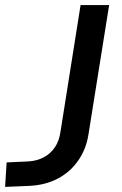

<svg xmlns="http://www.w3.org/2000/svg" viewBox="-46 -725 479 753"><path d="M-26 8 -20 -88 66 -92Q99 -94 125.5 -108Q152 -122 169 -147Q186 -172 191 -207L270 -705H382L301 -198Q292 -140 260.5 -95Q229 -50 180.5 -24.5Q132 1 69 4Z"/></svg>

Font: Nunito Sans 7pt SemiBold
Style: Italic
Weight: 600
Italic angle: -9°
Designer: Vernon Adams
Foundry: Vernon Adams
Version: Version 3.101;gftools[0.9.27]